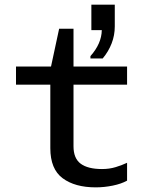

<svg xmlns="http://www.w3.org/2000/svg" viewBox="-20 -798 640 828"><path d="M370 -546V-556Q418 -610 419 -668H374V-778H475V-684Q475 -646 461.5 -611Q448 -576 423 -546ZM393 10Q303 10 250 -29.5Q197 -69 197 -159V-433H49V-511H200L235 -674H297V-511H528V-433H297V-167Q297 -115 328 -92Q359 -69 420 -69Q452 -69 479.5 -77.5Q507 -86 528 -96V-19Q503 -5 466 2.5Q429 10 393 10Z"/></svg>

Font: Chivo Mono
Style: Regular
Weight: 400
Monospace: yes
Designer: Hector Gatti
Foundry: Omnibus-Type
Version: Version 1.008; ttfautohint (v1.8.4.7-5d5b)